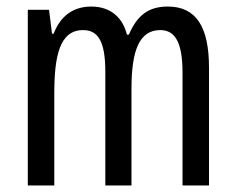

<svg xmlns="http://www.w3.org/2000/svg" viewBox="-20 -567 722 587"><path d="M493 -547C434 -547 399 -520 374 -461H368C356 -511 320 -547 259 -547C205 -547 165 -519 144 -464H139L130 -537H65V0H146V-281C146 -395 162 -475 234 -475C280 -475 302 -440 302 -348V0H382V-296C382 -413 406 -475 470 -475C515 -475 538 -438 538 -345V0H619V-360C619 -486 579 -547 493 -547Z"/></svg>

Font: Noto Sans UI Condensed
Style: Regular
Weight: 400
Width: 3
Designer: Monotype Design Team
Foundry: Monotype Imaging Inc.
Version: Version 1.901